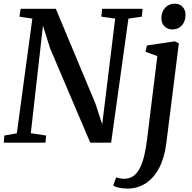

<svg xmlns="http://www.w3.org/2000/svg" viewBox="-20 -792 1066 1066"><path d="M1 0 4 -39.5 73.5 -52 159.5 -688.5 88 -699.5 94.5 -743H290L509.5 -217.5L547.5 -101.5L619.5 -689L542.5 -699.5L547 -743H771.5L767.5 -699.5L693 -688.5L597 0H481L258 -524L218.5 -649.5L151 -52.5L236 -39.5L232.5 0ZM903.5 2Q893.5 83.5 863.8 140Q834 196.5 789 225.8Q744 255 688 255Q662.5 255 640.2 250.2Q618 245.5 608.5 237.5L625 193Q632 195.5 645.2 198Q658.5 200.5 669 200.5Q701.5 200.5 723.8 182.8Q746 165 760.2 133.8Q774.5 102.5 783.2 61.5Q792 20.5 797.5 -26L853.5 -480.5L788 -504.5L795.5 -539.5L950.5 -562.5L973 -551.5ZM936 -628.5Q910 -628.5 892.5 -646.8Q875 -665 876 -693Q876.5 -727 897.2 -749.2Q918 -771.5 950 -771.5Q977.5 -771.5 994 -753.8Q1010.5 -736 1010 -709.5Q1010 -674 990 -651.2Q970 -628.5 936 -628.5Z"/></svg>

Font: Merriweather 28pt Medium
Style: Italic
Weight: 500
Italic angle: -7.8°
Version: Version 2.101